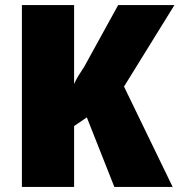

<svg xmlns="http://www.w3.org/2000/svg" viewBox="-20 -734 705 754"><path d="M658 0H429L321 -273L271 -239V0H66V-714H271V-404Q281 -427 297 -450.5Q313 -474 324 -496L444 -714H665L467 -394Z"/></svg>

Font: Noto Sans Display Black
Style: Regular
Weight: 900
Designer: Monotype Design Team
Foundry: Monotype Imaging Inc.
Version: Version 2.003